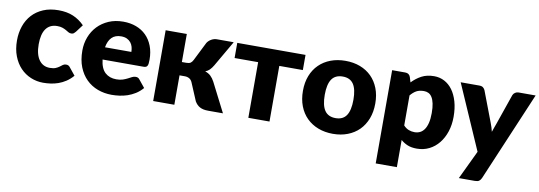

<svg xmlns="http://www.w3.org/2000/svg" viewBox="-55 -874 3888 1385"><g transform="rotate(10 1889.5 -181.5)"><path d="M433.5 -395.5Q426.5 -387 420 -382Q413.5 -377 401.5 -377Q390 -377 380.8 -382.5Q371.5 -388 360 -394.8Q348.5 -401.5 333 -407Q317.5 -412.5 294.5 -412.5Q266 -412.5 245.2 -402Q224.5 -391.5 211 -372Q197.5 -352.5 191 -324.2Q184.5 -296 184.5 -260.5Q184.5 -186 213.2 -146Q242 -106 292.5 -106Q319.5 -106 335.2 -112.8Q351 -119.5 362 -127.8Q373 -136 382.2 -143Q391.5 -150 405.5 -150Q424 -150 433.5 -136.5L478.5 -81Q454.5 -53.5 428 -36.2Q401.5 -19 373.8 -9.2Q346 0.5 318 4.2Q290 8 263.5 8Q216 8 172.8 -10Q129.5 -28 96.8 -62.2Q64 -96.5 44.8 -146.5Q25.5 -196.5 25.5 -260.5Q25.5 -316.5 42.2 -365.2Q59 -414 91.8 -449.8Q124.5 -485.5 172.8 -506Q221 -526.5 284.5 -526.5Q345.5 -526.5 391.5 -507Q437.5 -487.5 474.5 -450Z M852.5 -321.5Q852.5 -340 847.8 -357.5Q843 -375 832.2 -388.8Q821.5 -402.5 804 -411Q786.5 -419.5 761.5 -419.5Q717.5 -419.5 692.5 -394.2Q667.5 -369 659.5 -321.5ZM657.5 -231.5Q665 -166.5 697 -137.2Q729 -108 779.5 -108Q806.5 -108 826 -114.5Q845.5 -121 860.8 -129Q876 -137 888.8 -143.5Q901.5 -150 915.5 -150Q934 -150 943.5 -136.5L988.5 -81Q964.5 -53.5 936.8 -36.2Q909 -19 879.8 -9.2Q850.5 0.5 821.2 4.2Q792 8 765.5 8Q711 8 663.2 -9.8Q615.5 -27.5 579.8 -62.5Q544 -97.5 523.2 -149.5Q502.5 -201.5 502.5 -270.5Q502.5 -322.5 520.2 -369Q538 -415.5 571.2 -450.5Q604.5 -485.5 651.8 -506Q699 -526.5 758.5 -526.5Q810 -526.5 852.8 -510.5Q895.5 -494.5 926.2 -464Q957 -433.5 974.2 -389.2Q991.5 -345 991.5 -289Q991.5 -271.5 990 -260.5Q988.5 -249.5 984.5 -243Q980.5 -236.5 973.8 -234Q967 -231.5 956.5 -231.5Z M1374 -479.5Q1385.5 -497 1404.8 -507.8Q1424 -518.5 1445 -518.5H1567.5L1458.5 -330Q1446 -309 1433 -296Q1420 -283 1401.5 -276Q1427 -267.5 1443 -252Q1459 -236.5 1471.5 -213L1580 0H1473Q1452.5 0 1437.2 -3.2Q1422 -6.5 1410 -13Q1398 -19.5 1389 -29Q1380 -38.5 1372.5 -51L1317.5 -181.5Q1310 -199 1295.8 -207.2Q1281.5 -215.5 1263 -215.5H1224V0H1069V-518.5H1224V-313H1256Q1277 -313 1287.2 -319.8Q1297.5 -326.5 1305.5 -342.5Z M2093.5 -407.5H1921V0H1766V-407.5H1593.5V-518.5H2093.5Z M2386 -526.5Q2445 -526.5 2493.5 -508Q2542 -489.5 2576.8 -455Q2611.5 -420.5 2630.8 -371.2Q2650 -322 2650 -260.5Q2650 -198.5 2630.8 -148.8Q2611.5 -99 2576.8 -64.2Q2542 -29.5 2493.5 -10.8Q2445 8 2386 8Q2326.5 8 2277.8 -10.8Q2229 -29.5 2193.8 -64.2Q2158.5 -99 2139.2 -148.8Q2120 -198.5 2120 -260.5Q2120 -322 2139.2 -371.2Q2158.5 -420.5 2193.8 -455Q2229 -489.5 2277.8 -508Q2326.5 -526.5 2386 -526.5ZM2386 -107Q2439.5 -107 2464.8 -144.8Q2490 -182.5 2490 -259.5Q2490 -336.5 2464.8 -374Q2439.5 -411.5 2386 -411.5Q2331 -411.5 2305.5 -374Q2280 -336.5 2280 -259.5Q2280 -182.5 2305.5 -144.8Q2331 -107 2386 -107Z M2883 -141Q2900.5 -122 2921 -114Q2941.5 -106 2964 -106Q2985.5 -106 3003.5 -114.5Q3021.5 -123 3034.8 -141.8Q3048 -160.5 3055.5 -190.5Q3063 -220.5 3063 -263.5Q3063 -304.5 3057 -332.5Q3051 -360.5 3040.2 -377.8Q3029.5 -395 3014.5 -402.5Q2999.5 -410 2981 -410Q2947 -410 2925 -397.5Q2903 -385 2883 -361ZM2873.5 -454.5Q2904 -487 2942.8 -507.8Q2981.5 -528.5 3035 -528.5Q3075.5 -528.5 3110 -510.5Q3144.5 -492.5 3169.5 -458.5Q3194.5 -424.5 3208.8 -375.2Q3223 -326 3223 -263.5Q3223 -205 3206.8 -155.5Q3190.5 -106 3161.2 -69.5Q3132 -33 3091.2 -12.5Q3050.5 8 3001 8Q2960.5 8 2933 -3.5Q2905.5 -15 2883 -34.5V164.5H2728V-518.5H2824Q2853 -518.5 2862 -492.5Z M3779 -518.5 3502 134.5Q3495 150 3485 157.2Q3475 164.5 3453 164.5H3337L3437 -45.5L3230 -518.5H3367Q3385 -518.5 3394.8 -510.5Q3404.5 -502.5 3409 -491.5L3494 -268Q3506 -237.5 3513.5 -205.5Q3519 -221.5 3524.5 -237.5Q3530 -253.5 3536 -269L3613 -491.5Q3617.5 -503 3629 -510.8Q3640.5 -518.5 3654 -518.5Z"/></g></svg>

Font: Lato 2
Style: Regular
Weight: 900
Designer: Lukasz Dziedzic with Adam Twardoch and Botio Nikoltchev
Foundry: tyPoland Lukasz Dziedzic
Version: Version 2.015; 2015-08-06; http://www.latofonts.com/